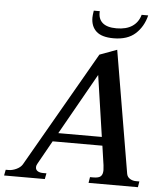

<svg xmlns="http://www.w3.org/2000/svg" viewBox="-94 -966 876 1019"><g transform="rotate(5 344.0 -456.5)"><path d="M360 -876Q360 -887 364 -913H396Q393 -873 417 -851.5Q441 -830 492 -830Q544 -830 576 -851.5Q608 -873 619 -913H654Q639 -852 597 -814Q555 -776 481 -776Q418 -776 389 -802.5Q360 -829 360 -876ZM684 -31 679 0H416L421 -31H439Q468 -31 478.5 -41.5Q489 -52 489 -74Q489 -80 487 -100L472 -203H207L138 -80Q131 -69 131 -58Q131 -45 142 -38Q153 -31 171 -31H189L183 0H-34L-28 -31H-13Q7 -31 28.5 -41Q50 -51 60 -67L414 -683L506 -717L616 -66Q619 -49 633.5 -40Q648 -31 666 -31ZM465 -249 417 -575 233 -249Z"/></g></svg>

Font: Taviraj Medium
Style: Italic
Weight: 500
Italic angle: -12°
Designer: Katatrad Team
Foundry: CadsonDemak
Version: Version 1.001